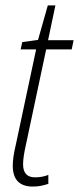

<svg xmlns="http://www.w3.org/2000/svg" viewBox="-20 -677 291 707"><path d="M101 10Q27 10 27 -67Q27 -97 38 -143L113 -495H56L62 -522L120 -530L156 -657H184L157 -529H251L244 -495H150L75 -142Q70 -120 67.5 -102.5Q65 -85 65 -72Q65 -24 109 -24Q124 -24 136 -26.5Q148 -29 158 -33V0Q146 4 132 7Q118 10 101 10Z"/></svg>

Font: Noto Sans Condensed ExtraLight
Style: Italic
Weight: 200
Width: 3
Italic angle: -12°
Designer: Monotype Design Team
Foundry: Monotype Imaging Inc.
Version: Version 2.013; ttfautohint (v1.8.4.7-5d5b)